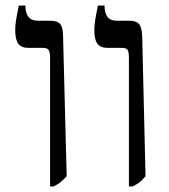

<svg xmlns="http://www.w3.org/2000/svg" viewBox="-20 -667 611 694"><path d="M446 7V-458Q446 -478 441.5 -486Q437 -494 420 -494H368Q343 -494 332 -509Q321 -524 321 -558Q321 -575 324 -594Q327 -613 334 -647H358V-644Q358 -620 368.5 -606Q379 -592 404 -592H448Q473 -592 483 -579.5Q493 -567 494 -535L506 -30Q496 -18 486 -9.5Q476 -1 459 7ZM161 7V-458Q161 -478 156 -486Q151 -494 134 -494H82Q57 -494 46 -509Q35 -524 35 -558Q35 -575 38 -594Q41 -613 48 -647H72V-644Q72 -620 83 -606Q94 -592 118 -592H162Q188 -592 198 -579.5Q208 -567 208 -535L221 -30Q210 -18 200 -9.5Q190 -1 174 7Z"/></svg>

Font: Noto Serif Hebrew SemiCondensed
Style: Regular
Weight: 400
Width: 4
Designer: Monotype Design Team
Foundry: Monotype Imaging Inc.
Version: Version 2.004; ttfautohint (v1.8.4.7-5d5b)